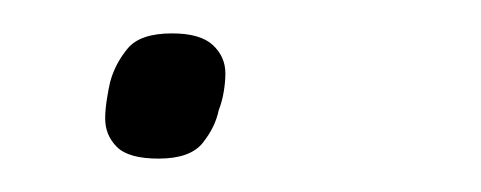

<svg xmlns="http://www.w3.org/2000/svg" viewBox="-20 -88 288 115"><path d="M75 7Q57 7 50 0Q43 -7 43 -17Q43 -22 44 -28.5Q45 -35 46 -39Q49 -50 56.5 -59Q64 -68 83 -68Q100 -68 107.5 -61Q115 -54 115 -44Q115 -39 114 -33Q113 -27 111 -22Q109 -12 101.5 -2.5Q94 7 75 7Z"/></svg>

Font: IBM Plex Sans ExtraLight
Style: Italic
Weight: 250
Italic angle: -11.31°
Designer: Mike Abbink, Paul van der Laan, Pieter van Rosmalen
Foundry: Bold Monday
Version: Version 3.201